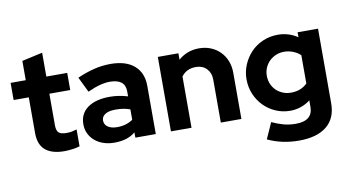

<svg xmlns="http://www.w3.org/2000/svg" viewBox="-85 -898 2396 1323"><g transform="rotate(-10 1113.5 -236.0)"><path d="M127 -151V-401H21V-521H127V-656Q163 -664 199 -672Q235 -680 271 -688V-521H417V-401H271V-180Q271 -142 287 -128Q303 -114 341 -114Q361 -114 377 -117Q393 -120 413 -126V-8Q392 -1 360 3Q328 7 306 7Q218 7 172.5 -31.5Q127 -70 127 -151Z M654 9Q614 9 579.5 -2.5Q545 -14 519.5 -35.5Q494 -57 479.5 -86.5Q465 -116 465 -152Q465 -227 521.5 -267.5Q578 -308 676 -308Q709 -308 740.5 -303Q772 -298 802 -289V-323Q802 -368 774.5 -389Q747 -410 696 -410Q663 -410 625 -400Q587 -390 539 -368Q526 -395 513 -421.5Q500 -448 487 -475Q546 -501 603.5 -515.5Q661 -530 721 -530Q828 -530 886.5 -479.5Q945 -429 945 -336V0H802V-37Q770 -11 733.5 -1Q697 9 654 9ZM603 -155Q603 -126 627 -109.5Q651 -93 693 -93Q755 -93 802 -125V-198Q758 -214 707 -214H698Q653 -214 628 -198Q603 -182 603 -155Z M1051 0V-521H1195V-476Q1224 -502 1260.5 -516Q1297 -530 1340 -530Q1385 -530 1422.5 -514.5Q1460 -499 1487 -471.5Q1514 -444 1529 -406.5Q1544 -369 1544 -324V0H1400V-302Q1400 -348 1371.5 -377.5Q1343 -407 1297 -407Q1230 -407 1195 -358V0Z M1887 3Q1833 3 1785.5 -17.5Q1738 -38 1702.5 -74Q1667 -110 1646.5 -158.5Q1626 -207 1626 -263Q1626 -315 1646 -363Q1666 -411 1701 -448Q1736 -485 1785 -506.5Q1834 -528 1892 -528Q1930 -528 1965 -517Q2000 -506 2029 -486V-521H2172V1Q2172 106 2104 161Q2036 216 1911 216Q1850 216 1795 204Q1740 192 1692 169Q1705 141 1717 113.5Q1729 86 1742 57Q1785 77 1824.5 87.5Q1864 98 1908 98Q2027 98 2027 0V-45Q1998 -22 1961.5 -9.5Q1925 3 1887 3ZM1768 -263Q1768 -232 1779 -205.5Q1790 -179 1809.5 -160Q1829 -141 1855.5 -130Q1882 -119 1913 -119Q1983 -119 2027 -163V-361Q2005 -382 1974.5 -393.5Q1944 -405 1913 -405Q1883 -405 1856.5 -394Q1830 -383 1810.5 -364Q1791 -345 1779.5 -319Q1768 -293 1768 -263Z"/></g></svg>

Font: Rosa Sans
Style: Bold
Weight: 700
Designer: Pentagram / MCKL
Foundry: Pentagram / MCKL
Version: Version 1.005;September 16, 2019;FontCreator 11.5.0.2425 64-